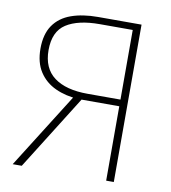

<svg xmlns="http://www.w3.org/2000/svg" viewBox="-76 -726 707 793"><g transform="rotate(10 277.0 -330.0)"><path d="M422 0V-312H252Q197 -315 153.5 -335Q110 -355 85 -393.5Q60 -432 60 -490Q60 -551 86 -588.5Q112 -626 159.5 -643Q207 -660 272 -660H454V0ZM284 -340H422V-632H284Q193 -632 143.5 -600Q94 -568 94 -490Q94 -414 143.5 -377Q193 -340 284 -340ZM30 0 234 -324 270 -322 68 0Z"/></g></svg>

Font: Source Sans Variable
Style: Regular
Weight: 200
Designer: Paul D. Hunt
Foundry: Adobe Systems Incorporated
Version: Version 3.006;hotconv 1.0.111;makeotfexe 2.5.65597